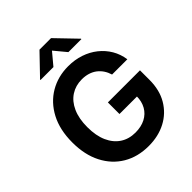

<svg xmlns="http://www.w3.org/2000/svg" viewBox="-257 -1101 1264 1264"><g transform="rotate(-45 375.0 -469.0)"><path d="M387.7 9.8Q286.6 9.8 210.2 -35.6Q133.8 -81.1 91.1 -164.6Q48.3 -248 48.3 -362.8Q48.3 -480.5 92.5 -564.2Q136.7 -647.9 212.6 -692.6Q288.6 -737.3 383.8 -737.3Q444.8 -737.3 497.3 -719.7Q549.8 -702.1 590.8 -669.4Q631.8 -636.7 658 -592.3Q684.1 -547.9 691.9 -494.1H549.8Q541.5 -521.5 526.9 -543.5Q512.2 -565.4 491.5 -581.1Q470.7 -596.7 444.3 -604.7Q418 -612.8 386.2 -612.8Q328.6 -612.8 284.2 -584Q239.7 -555.2 214.6 -499.5Q189.5 -443.8 189.5 -364.3Q189.5 -284.2 214.4 -228.8Q239.3 -173.3 283.9 -144Q328.6 -114.7 388.7 -114.7Q442.4 -114.7 481.7 -135Q521 -155.3 542.2 -192.6Q563.5 -230 563.5 -280.8L594.2 -275.9H400.4V-383.8H699.2V-294.9Q699.2 -200.2 658.9 -132.1Q618.7 -64 548.6 -27.1Q478.5 9.8 387.7 9.8ZM311.5 -801.8H190.9V-805.7L327.6 -947.8H435.1L571.8 -805.7V-801.8H450.7L381.3 -885.3Z"/></g></svg>

Font: Inter
Style: 650
Weight: 650
Designer: Rasmus Andersson
Foundry: rsms
Version: Version 4.001;git-66647c0bb